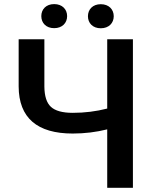

<svg xmlns="http://www.w3.org/2000/svg" viewBox="-20 -899 732 919"><path d="M177.7 -821.8C177.7 -789.1 200.7 -764.2 239.3 -764.2C277.8 -764.2 301.3 -789.1 301.3 -821.8C301.3 -854.5 277.8 -879.4 239.3 -879.4C200.7 -879.4 177.7 -854.5 177.7 -821.8ZM400.9 -821.3C400.9 -788.6 423.8 -763.7 462.4 -763.7C501 -763.7 524.4 -788.6 524.4 -821.3C524.4 -854 501 -878.9 462.4 -878.9C423.8 -878.9 400.9 -854 400.9 -821.3ZM493.2 -710.9V-379.4C439.9 -365.7 384.8 -358.9 328.1 -358.9C278.8 -358.9 244.1 -368.7 223.6 -387.7C203.1 -406.7 192.9 -439 192.4 -484.4V-710.9H69.3V-485.4C69.8 -334.5 158.2 -259.8 328.1 -259.8C385.3 -259.8 440.4 -266.6 493.2 -279.8V0H616.2V-710.9Z"/></svg>

Font: Roboto Medium
Style: Regular
Weight: 500
Designer: Google
Version: Version 2.137; 2017